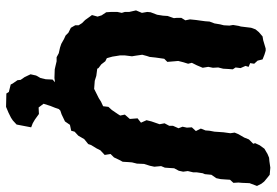

<svg xmlns="http://www.w3.org/2000/svg" viewBox="-156 -564 892 619"><g transform="rotate(90 289.5 -254.0)"><path d="M262 20 246 14 231 16 203 15 194 13 177 9H164L151 2L133 -2L121 -6L105 -15L94 -20L85 -29L69 -37L61 -51V-62L54 -73L44 -83L34 -97L28 -105L33 -123L29 -136L19 -151L18 -166V-187L21 -201L18 -211V-225L13 -247L21 -266L18 -283L19 -294L27 -315L30 -334L31 -349L38 -369L37 -379V-393L45 -406L42 -421L44 -441L46 -455L48 -470L49 -484L55 -500L58 -518L61 -530L62 -548L60 -560L63 -578L65 -585L69 -618L74 -632L83 -643L97 -655L109 -657L136 -665H143L156 -661L171 -655L175 -639L185 -628L183 -615L195 -610L192 -600L199 -584L197 -568L203 -559L202 -546L201 -528L197 -512L198 -495L195 -480L198 -462L190 -443L182 -427L185 -415L180 -399L176 -383L177 -372L179 -348L169 -338L165 -310L163 -291L160 -282L156 -267L159 -246L161 -234L158 -210V-196L160 -184L162 -171L167 -153L177 -148L187 -135L199 -126L201 -122L224 -119L240 -114L266 -112L280 -119L296 -127L307 -134L322 -141L324 -158L334 -169L347 -188L352 -196L349 -211L363 -227L361 -252L375 -263L367 -281L371 -297L380 -323L377 -339L385 -354V-366L393 -384L388 -397L391 -411L390 -427L402 -440L394 -456L400 -471L401 -484L404 -500L405 -515L406 -529L409 -551L407 -565L412 -577L423 -596L429 -611L443 -625L441 -631L448 -646L459 -661L476 -671L488 -676L499 -677L520 -680L543 -678L553 -670L565 -660L572 -651L579 -637L570 -613L569 -589L568 -577L569 -561L559 -550L558 -534L557 -520L554 -506L543 -490L541 -469L538 -462L535 -442V-431L531 -414L533 -399L530 -385L522 -370L521 -354L520 -340L515 -328L517 -306L514 -292L508 -273L507 -250L503 -234L502 -221L501 -204L495 -193L487 -176L476 -165L479 -146L464 -132L458 -120L447 -102L444 -93L428 -80L417 -61L404 -49L401 -38L382 -34L371 -18L348 -7L333 -2L329 1L311 8L291 10L278 13ZM281 171 276 163 252 157 249 151 238 135 237 125 228 112 219 93 223 75 231 61 235 44 236 22 255 5 274 -6 308 -15 328 -18 342 -12 337 -4 331 2 327 14 321 29 314 51 326 67 347 66 365 79 377 86 390 91 386 112 381 138 368 150 359 156 343 164 324 172Z"/></g></svg>

Font: Winky Rough SemiBold
Style: Italic
Weight: 600
Italic angle: -8.97852°
Designer: Simon Atzbach
Foundry: typofactur
Version: Version 1.206; ttfautohint (v1.8.4.7-5d5b)